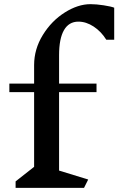

<svg xmlns="http://www.w3.org/2000/svg" viewBox="-20 -903 569 923"><path d="M529 -866V-712H491Q466 -752 430 -775.5Q394 -799 357 -799Q311 -799 287.5 -758Q264 -717 264 -638V-501H444V-460H264V-83L404 -40L384 0H55V-31L144 -101V-460H25V-501H144V-590Q144 -667 186 -735Q228 -803 291.5 -843Q355 -883 415 -883Q443 -883 478.5 -877.5Q514 -872 529 -866Z"/></svg>

Font: Inknut
Style: Antiqua
Weight: 400
Designer: Claus Eggers Srensen
Foundry: Claus Eggers Srensen
Version: Version 1.000; ttfautohint (v1.2) -l 7 -r 28 -G 50 -x 13 -D 